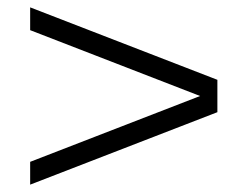

<svg xmlns="http://www.w3.org/2000/svg" viewBox="-20 -515 655 522"><path d="M571 -210V-298L62 -495V-433L524 -254L62 -75V-13L571 -210Z"/></svg>

Font: ChivoLight
Style: Regular
Weight: 300
Designer: Hector Gatti
Foundry: Omnibus-Type
Version: Version 1.004;PS 001.004;hotconv 1.0.88;makeotf.lib2.5.64775